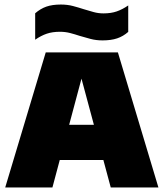

<svg xmlns="http://www.w3.org/2000/svg" viewBox="-20 -826 721 846"><path d="M3 0 181.5 -595H499.5L678 0H468L330 -513H348L211 0ZM170 -121 214.5 -276H465L509.5 -121ZM432 -648Q403.5 -648 379 -654.5Q354.5 -661 331 -668Q310 -675 288.8 -680.5Q267.5 -686 244 -686Q211 -686 186 -677.5Q161 -669 135 -651V-767.5Q158 -787.5 184.2 -796.8Q210.5 -806 248 -806Q277 -806 301.5 -799.5Q326 -793 349 -785.5Q370.5 -779 391.8 -773Q413 -767 436 -767Q469.5 -767 494.5 -775.8Q519.5 -784.5 545 -802V-685.5Q523 -666 496.2 -657Q469.5 -648 432 -648Z"/></svg>

Font: Encode Sans SC Condensed Thin Black
Style: Regular
Weight: 900
Version: Version 3.002